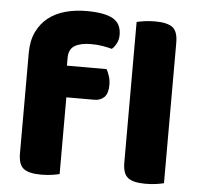

<svg xmlns="http://www.w3.org/2000/svg" viewBox="-50 -730 813 790"><g transform="rotate(5 356.0 -335.5)"><path d="M215 -448H379Q385 -437 390.5 -420.5Q396 -404 396 -384Q396 -349 380.5 -333.5Q365 -318 339 -318H224V-1Q213 2 192.5 5Q172 8 148 8Q98 8 76 -8.5Q54 -25 54 -72V-486Q54 -537 71.5 -573.5Q89 -610 119 -633.5Q149 -657 189.5 -668Q230 -679 276 -679Q350 -679 385 -659.5Q420 -640 420 -593Q420 -573 411.5 -557Q403 -541 393 -533Q374 -538 353.5 -541.5Q333 -545 306 -545Q263 -545 239 -530.5Q215 -516 215 -480ZM579 8Q529 8 507 -8.5Q485 -25 485 -72V-652Q496 -655 516.5 -658Q537 -661 561 -661Q611 -661 633 -644.5Q655 -628 655 -581V-1Q644 2 623.5 5Q603 8 579 8Z"/></g></svg>

Font: Baloo Chettan 2 ExtraBold
Style: Regular
Weight: 800
Designer: Maithili Shingre, Unnati Kotecha and Ek Type
Foundry: Ek Type
Version: Version 1.640;hotconv 1.0.111;makeotfexe 2.5.65597; ttfautoh